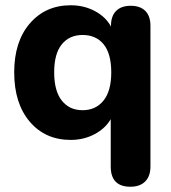

<svg xmlns="http://www.w3.org/2000/svg" viewBox="-20 -521 650 730"><path d="M476 189Q401 189 401 112V-68Q380 -32 339 -10.5Q298 11 249 11Q152 11 93 -58.5Q34 -128 34 -246Q34 -363 93.5 -432Q153 -501 249 -501Q299 -501 340.5 -479Q382 -457 402 -420V-423Q402 -460 421.5 -479.5Q441 -499 477 -499Q513 -499 532.5 -479.5Q552 -460 552 -423V112Q552 149 532 169Q512 189 476 189ZM294 -388Q244 -388 215 -352.5Q186 -317 186 -246Q186 -175 215 -138.5Q244 -102 294 -102Q344 -102 373.5 -138.5Q403 -175 403 -246Q403 -317 374 -352.5Q345 -388 294 -388Z"/></svg>

Font: Nunito ExtraBold
Style: Regular
Weight: 800
Designer: Vernon Adams
Foundry: Vernon Adams
Version: Version 3.602